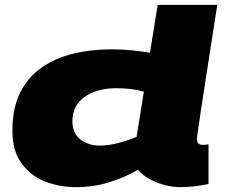

<svg xmlns="http://www.w3.org/2000/svg" viewBox="-20 -760 925 790"><path d="M722 10Q690 10 656 1Q622 -8 593 -24.5Q564 -41 548 -62Q497 -31 431 -10.5Q365 10 295 10Q222 10 162.5 -14.5Q103 -39 67 -90Q31 -141 31 -222Q31 -314 62.5 -378Q94 -442 150.5 -481.5Q207 -521 280.5 -539Q354 -557 439 -557Q486 -557 527 -552.5Q568 -548 597 -543L629 -740H874Q874 -740 869.5 -711Q865 -682 857.5 -634Q850 -586 841 -528Q832 -470 823 -412Q814 -354 806.5 -304.5Q799 -255 794.5 -223.5Q790 -192 790 -189Q790 -164 814 -164Q827 -164 838 -166V-3Q817 2 784.5 6Q752 10 722 10ZM390 -161Q428 -161 468.5 -172Q509 -183 542 -197L572 -383Q522 -397 459 -397Q379 -397 328.5 -361.5Q278 -326 278 -261Q278 -211 311 -186Q344 -161 390 -161Z"/></svg>

Font: Georama ExtraExtended ExtraBold
Style: Italic
Weight: 800
Width: 8
Italic angle: -9°
Designer: Jean-Baptiste Levee
Foundry: Production Type
Version: Version 1.000